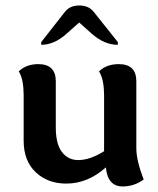

<svg xmlns="http://www.w3.org/2000/svg" viewBox="-20 -652 567 689"><path d="M64.9 -311Q64.9 -335.9 61 -357.9Q57.1 -379.9 47.4 -396Q74.2 -421.9 117.2 -421.9Q180.2 -421.9 180.2 -360.4V-194.8Q180.2 -135.7 202.1 -106.7Q224.1 -77.6 260.7 -77.6Q303.2 -77.6 353.5 -109.4V-311Q353.5 -335.9 349.4 -357.9Q345.2 -379.9 335.4 -396Q362.3 -421.9 406.2 -421.9Q469.2 -421.9 469.2 -360.4V-120.1Q469.2 -76.2 495.6 -7.8Q461.4 17.1 420.4 17.1Q366.2 17.1 359.9 -51.3Q294.9 6.8 217.8 6.8Q151.4 6.8 108.2 -33.9Q64.9 -74.7 64.9 -147ZM402.8 -491.2Q354 -491.2 309.1 -531.2L264.2 -571.3L219.2 -531.2Q174.8 -491.2 127.9 -491.2V-501L212.9 -609.4Q230.5 -632.3 264.6 -632.3Q298.3 -632.3 316.4 -609.4L402.8 -501Z"/></svg>

Font: Bainsley
Style: Bold
Weight: 700
Designer: Paul James MIller
Foundry: High-Logic / Made with FontCreator
Version: Version 1.411;March 28, 2021;FontCreator 13.0.0.2683 64-bit